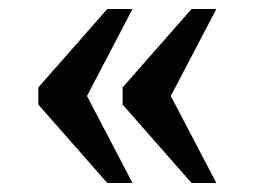

<svg xmlns="http://www.w3.org/2000/svg" viewBox="-20 -483 565 426"><path d="M405 -77 252 -251V-289L405 -463H460L359 -270L460 -77ZM218 -77 65 -251V-289L218 -463H274L173 -270L274 -77Z"/></svg>

Font: Noto Serif Sinhala Medium
Style: Regular
Weight: 500
Designer: Jelle Bosma - Monotype Design Team
Foundry: Monotype Imaging Inc.
Version: Version 2.007; ttfautohint (v1.8.4.7-5d5b)